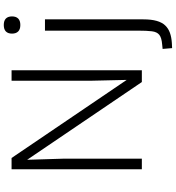

<svg xmlns="http://www.w3.org/2000/svg" viewBox="24 -818 958 1047"><g transform="rotate(-90 503.5 -294.0)"><path d="M104.5 0V-710.4H166L591.8 -82.5L587.4 -271V-710.4H644.5V0H580.1L156.2 -625.5L162.1 -432.1V0ZM765.1 165 760.7 113.3 784.7 110.8Q821.8 107.9 837.6 95.2Q853.5 82.5 856.9 54.7Q860.4 26.9 860.4 -21.5V-528.3H921.9V8.3Q921.9 51.8 913.6 80.8Q905.3 109.9 888.9 127.2Q872.6 144.5 848.6 153.1Q824.7 161.6 793.5 163.6ZM891.1 -662.6Q867.7 -662.6 856 -674.3Q844.2 -686 844.2 -708Q844.2 -730 856 -741.5Q867.7 -752.9 891.1 -752.9Q914.6 -752.9 926.3 -741.5Q938 -730 938 -708Q938 -686 926.3 -674.3Q914.6 -662.6 891.1 -662.6Z"/></g></svg>

Font: Comme ExtraLight
Style: Regular
Weight: 250
Version: Version 1.000;gftools[0.9.27]